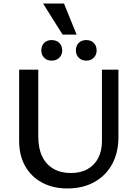

<svg xmlns="http://www.w3.org/2000/svg" viewBox="-20 -1051 772 1083"><path d="M360 12Q279 12 217.5 -21Q156 -54 122 -114Q88 -174 88 -256V-658H196V-278Q196 -214 218 -168.5Q240 -123 281.5 -99Q323 -75 379 -75Q435 -75 474.5 -97.5Q514 -120 534.5 -160.5Q555 -201 555 -254V-658H648V-278Q648 -190 612.5 -125Q577 -60 512 -24Q447 12 360 12ZM467 -709Q440 -709 424 -725.5Q408 -742 408 -766Q408 -793 424 -809Q440 -825 467 -825Q493 -825 509 -809Q525 -793 525 -766Q525 -742 509 -725.5Q493 -709 467 -709ZM271 -709Q245 -709 229 -725.5Q213 -742 213 -766Q213 -793 229 -809Q245 -825 271 -825Q298 -825 314.5 -809Q331 -793 331 -766Q331 -742 314.5 -725.5Q298 -709 271 -709ZM412 -856H333L223 -1031H341Z"/></svg>

Font: Ysabeau SC SemiBold
Style: Regular
Weight: 600
Designer: Christian Thalmann (Catharsis Fonts)
Version: Version 2.001;gftools[0.9.30]; featfreeze: smcp